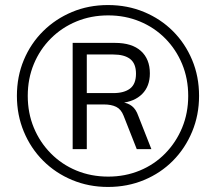

<svg xmlns="http://www.w3.org/2000/svg" viewBox="-20 -733 856 761"><path d="M408 8Q332 8 266 -19.5Q200 -47 151 -96Q102 -145 74.5 -211Q47 -277 47 -353Q47 -430 74.5 -495.5Q102 -561 151 -609.5Q200 -658 265.5 -685.5Q331 -713 408 -713Q485 -713 551 -685.5Q617 -658 665.5 -609.5Q714 -561 741.5 -495.5Q769 -430 769 -353Q769 -277 741.5 -211Q714 -145 665.5 -96Q617 -47 551 -19.5Q485 8 408 8ZM409 -33Q476 -33 534 -57Q592 -81 635 -125Q678 -169 702 -227Q726 -285 726 -353Q726 -421 702 -479Q678 -537 635 -580.5Q592 -624 534 -648Q476 -672 409 -672Q341 -672 283 -648Q225 -624 181.5 -580.5Q138 -537 114 -479Q90 -421 90 -353Q90 -285 114 -227Q138 -169 181.5 -125Q225 -81 283 -57Q341 -33 409 -33ZM268 -142V-563H436Q503 -563 538.5 -531Q574 -499 574 -442Q574 -391 543.5 -360.5Q513 -330 460 -325L463 -328Q487 -325 503 -312.5Q519 -300 528 -274L580 -142H522L470 -274Q460 -300 440.5 -309.5Q421 -319 392 -319H312L324 -328V-142ZM324 -364H429Q472 -364 495.5 -382Q519 -400 519 -441Q519 -481 496 -499Q473 -517 429 -517H324Z"/></svg>

Font: Nunito Sans 9pt Light
Style: Regular
Weight: 300
Version: Version 3.101;gftools[0.9.27]